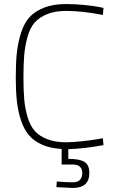

<svg xmlns="http://www.w3.org/2000/svg" viewBox="-20 -729 577 950"><path d="M422 127Q422 201 340 201L259 197L261 169Q305 173 339 173Q387 173 387 127Q387 85 339 85H285V8Q230 5 189.5 -12.5Q149 -30 124 -59Q99 -88 84 -133Q69 -178 63.5 -228.5Q58 -279 58 -347Q58 -418 63.5 -469Q69 -520 84.5 -568Q100 -616 127 -645Q154 -674 199 -691.5Q244 -709 307 -709Q349 -709 395.5 -704.5Q442 -700 467 -695L492 -690L489 -655Q388 -675 307 -675Q252 -675 213 -659Q174 -643 151.5 -617.5Q129 -592 116.5 -547.5Q104 -503 100 -458Q96 -413 96 -347Q96 -281 100 -236Q104 -191 117 -148Q130 -105 153 -80Q176 -55 214.5 -40Q253 -25 307 -25Q339 -25 384.5 -30Q430 -35 460 -40L489 -45L492 -11Q395 7 318 9V57Q374 57 398 72Q422 87 422 127Z"/></svg>

Font: TypoPRO Titillium Text
Style: 1 wt
Weight: 100
Designer: Accademia di Belle Arti di Urbino and others
Foundry: Accademia di Belle Arti di Urbino and others.
Version: Version 25.000